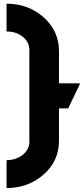

<svg xmlns="http://www.w3.org/2000/svg" viewBox="-20 -874 445 1012"><path d="M14.6 117.2V-29.8Q64.9 -30.3 99.6 -57.6Q134.8 -85.9 134.8 -127.9V-609.4Q134.8 -652.3 99.6 -680.7Q65.4 -708 14.6 -708V-854.5Q128.9 -854.5 210 -782.7Q291 -710.9 291 -603.5V-434.6H400.4V-429.7L339.4 -302.7H291V-133.8Q291 -25.4 210 45.9Q128.4 117.2 14.6 117.2Z"/></svg>

Font: Nova Round
Style: Bold
Weight: 700
Designer: Wojciech Kalinowski "wmk69" (wmk69@o2.pl)
Foundry: Wojciech Kalinowski "wmk69" (wmk69@o2.pl)
Version: Version 3.1.0; 2021-05-23